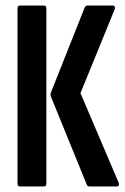

<svg xmlns="http://www.w3.org/2000/svg" viewBox="-20 -675 451 695"><path d="M304.1 0Q296.8 0 294.4 -5.9L164.4 -325Q161.4 -333.2 164.4 -340.3L286.4 -647.5Q289.8 -655 297.7 -655H388.3Q392.9 -655 395.1 -651.4Q397.3 -647.8 395.3 -641.7L271.3 -337.9L409.7 -13.3Q413.5 0 402.5 0ZM52.4 0Q43.4 0 43.4 -10.9V-644.1Q43.4 -655 52.4 -655H138.8Q147.8 -655 147.8 -644.1V-10.9Q147.8 0 138.8 0Z"/></svg>

Font: Sofia Sans Extra Condensed
Style: Regular
Weight: 400
Designer: Botio Nikoltchev, Ani Petrova
Foundry: lettersoup
Version: Version 4.101